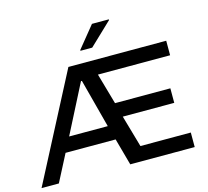

<svg xmlns="http://www.w3.org/2000/svg" viewBox="-135 -1055 1301 1200"><g transform="rotate(-15 515.0 -455.0)"><path d="M-11 0 347 -688H980V-594H513L570 -394H928V-300H595L654 -94H980V0H563L515 -174H191L101 0ZM239 -267H489L406 -582H400ZM446 -766V-771L559 -910H668V-905L522 -766Z"/></g></svg>

Font: Saira SemiExpanded Medium
Style: Regular
Weight: 500
Width: 6
Designer: Hector Gatti with collaboration of the Omnibus-Type team
Foundry: Omnibus-Type
Version: Version 1.101